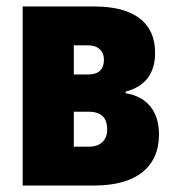

<svg xmlns="http://www.w3.org/2000/svg" viewBox="-20 -573 539 593"><path d="M50 0V-553H271Q363 -553 411 -516.5Q459 -480 459 -410Q459 -314 368 -290V-285Q418 -277 444.5 -244Q471 -211 471 -158Q471 -82 419.5 -41Q368 0 270 0ZM208 -343H252Q301 -343 301 -389Q301 -409 288 -421Q275 -433 252 -433H208ZM208 -120H255Q281 -120 296 -134Q311 -148 311 -173Q311 -202 296 -215Q281 -228 255 -228H208Z"/></svg>

Font: Noto Sans ExtraCondensed Black
Style: Regular
Weight: 900
Width: 2
Designer: Monotype Design Team
Foundry: Monotype Imaging Inc.
Version: Version 2.013; ttfautohint (v1.8.4.7-5d5b)